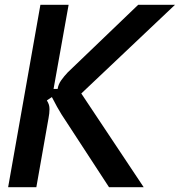

<svg xmlns="http://www.w3.org/2000/svg" viewBox="-20 -783 752 803"><path d="M14 0 149 -763H267L204 -411H221Q224 -430 235.5 -446.5Q247 -463 263 -480L558 -763H712L320 -392L581 0H436L237 -305Q220 -332 197 -377L176 -363Q182 -353 184.5 -345Q187 -337 187 -326Q187 -310 183 -289L132 0Z"/></svg>

Font: Open Sauce Sans Medium Italic
Style: Regular
Weight: 500
Italic angle: -10°
Designer: Alfredo Marco Pradil
Foundry: Creative Sauce Fz LLC
Version: Version 1.477